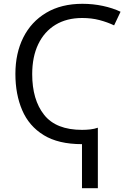

<svg xmlns="http://www.w3.org/2000/svg" viewBox="-20 -744 679 1004"><path d="M411.1 -724.1Q466.3 -724.1 517.8 -713.1Q569.3 -702.1 610.4 -682.6L576.7 -611.3Q542 -627.9 500.5 -638.9Q459 -649.9 409.7 -649.9Q328.6 -649.9 270 -614.3Q211.4 -578.6 179.9 -512.7Q148.4 -446.8 148.4 -356.4Q148.4 -222.2 210.7 -143.6Q272.9 -64.9 409.2 -64.9Q432.1 -64.9 452.9 -67.4Q473.6 -69.8 491.7 -76.2V240.2H408.7V9.8Q285.2 9.8 208.5 -37.4Q131.8 -84.5 96.2 -167.5Q60.5 -250.5 60.5 -357.4Q60.5 -465.3 101.8 -547.9Q143.1 -630.4 221.7 -677.2Q300.3 -724.1 411.1 -724.1Z"/></svg>

Font: Open Sans
Style: Regular
Weight: 400
Designer: Monotype Design Team
Foundry: Monotype Imaging Inc.
Version: Version 3.000; ttfautohint (v1.8.4)